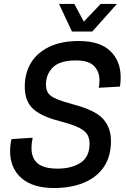

<svg xmlns="http://www.w3.org/2000/svg" viewBox="-20 -933 640 969"><path d="M253 16Q146 16 88.5 -34Q31 -84 31 -170Q31 -187 33 -203.5Q35 -220 38 -231L145 -238Q143 -230 141 -215Q139 -200 139 -185Q139 -134 170.5 -108Q202 -82 271 -82Q341 -82 386.5 -111.5Q432 -141 432 -208Q432 -234 421 -253.5Q410 -273 377.5 -289Q345 -305 280 -322Q187 -346 146 -384.5Q105 -423 105 -496Q105 -563 135.5 -614.5Q166 -666 227 -696Q288 -726 378 -726Q484 -726 536.5 -675.5Q589 -625 589 -543Q589 -530 588 -517Q587 -504 585 -496L478 -490Q480 -497 481 -507.5Q482 -518 482 -529Q482 -571 455 -599.5Q428 -628 363 -628Q282 -628 247 -593Q212 -558 212 -507Q212 -479 223.5 -462.5Q235 -446 266.5 -433Q298 -420 357 -404Q462 -376 501 -332Q540 -288 540 -222Q540 -142 503.5 -89.5Q467 -37 402 -10.5Q337 16 253 16ZM570 -913 446 -774H343L278 -913H355L403 -824L488 -913Z"/></svg>

Font: Geist Mono Medium
Style: Italic
Weight: 500
Italic angle: -12°
Monospace: yes
Designer: Basement.studio, Andrés Briganti, Mateo Zaragoza
Foundry: Basement.studio, Vercel, Andrés Briganti, Guido Ferreyra, Mateo Zaragoza
Version: Version 1.500; ttfautohint (v1.8.4.7-5d5b)